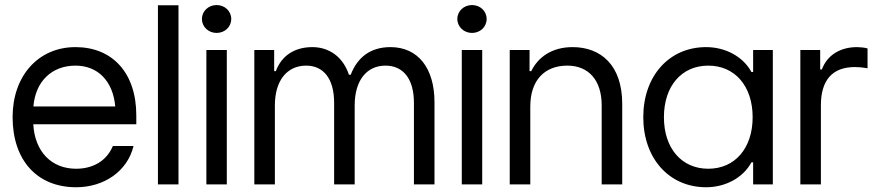

<svg xmlns="http://www.w3.org/2000/svg" viewBox="-20 -749 3558 780"><path d="M289.1 11.7C402.8 11.7 497.6 -53.2 522.5 -155.8H438.5C413.1 -95.2 357.9 -63.5 289.1 -63.5C189.5 -63.5 121.6 -132.3 115.2 -244.1H533.7V-280.3C533.7 -453.1 436.5 -557.6 286.6 -557.6C135.3 -557.6 31.2 -440.4 31.2 -273.4C31.2 -97.2 131.3 11.7 289.1 11.7ZM115.7 -316.4C124 -418.9 190.9 -482.4 286.6 -482.4C377 -482.4 439 -420.4 448.2 -316.4Z M621.6 0H705.1V-727.5H621.6Z M818.4 0H901.4V-545.9H818.4ZM800.3 -671.9C800.3 -640.1 826.7 -615.2 859.9 -615.2C893.6 -615.2 919.4 -640.1 919.4 -671.9C919.4 -703.6 893.6 -728.5 859.9 -728.5C826.7 -728.5 800.3 -703.6 800.3 -671.9Z M1013.2 0H1096.7V-321.3C1096.7 -420.9 1145.5 -482.4 1223.6 -482.4C1294.4 -482.4 1337.4 -429.2 1337.4 -331.1V0H1420.9V-321.3C1420.9 -420.9 1468.8 -482.4 1545.9 -482.4C1617.7 -482.4 1661.6 -429.2 1661.6 -331.1V0H1745.1V-334C1745.1 -472.2 1678.2 -557.6 1566.4 -557.6C1485.4 -557.6 1432.1 -516.6 1404.8 -445.3H1397.5C1374 -517.1 1317.9 -557.6 1249 -557.6C1175.8 -557.6 1123.5 -522 1100.6 -460H1093.8V-545.9H1013.2Z M1856 0H1939V-545.9H1856ZM1837.9 -671.9C1837.9 -640.1 1864.3 -615.2 1897.5 -615.2C1931.2 -615.2 1957 -640.1 1957 -671.9C1957 -703.6 1931.2 -728.5 1897.5 -728.5C1864.3 -728.5 1837.9 -703.6 1837.9 -671.9Z M2050.8 0H2134.3V-316.4C2134.3 -421.9 2191.4 -482.4 2284.7 -482.4C2370.6 -482.4 2424.3 -423.8 2424.3 -321.3V0H2507.8V-327.1C2507.8 -485.8 2419.4 -557.6 2306.2 -557.6C2220.2 -557.6 2165 -515.1 2138.2 -460H2131.3V-545.9H2050.8Z M2848.6 11.7C2926.8 11.7 2998.5 -26.4 3032.7 -89.4H3039.6V0H3119.6V-545.9H3039.6V-456.5H3032.7C2998.5 -519.5 2926.8 -557.6 2848.6 -557.6C2698.2 -557.6 2593.3 -440.4 2593.3 -272.9C2593.3 -105.5 2698.2 11.7 2848.6 11.7ZM2677.2 -272.9C2677.2 -399.4 2749 -482.4 2857.4 -482.4C2965.8 -482.4 3037.6 -398.9 3037.6 -272.9C3037.6 -147 2965.8 -63.5 2857.4 -63.5C2749 -63.5 2677.2 -146.5 2677.2 -272.9Z M3231.4 0H3314.9V-321.3C3314.9 -423.8 3361.8 -476.6 3453.1 -476.6C3468.3 -476.6 3485.4 -475.1 3504.4 -471.7V-552.2C3494.1 -555.7 3472.7 -557.6 3461.9 -557.6C3393.1 -557.6 3340.3 -524.9 3318.8 -466.8H3312V-545.9H3231.4Z"/></svg>

Font: Guggenheim Sans Display
Style: Regular
Weight: 400
Designer: Modified by Tom Baber under direction of Pentagram Design 2023
Foundry: rsms
Version: Version 1.001;Glyphs 3.1.2 (3151)